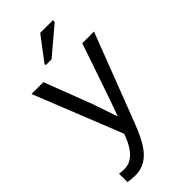

<svg xmlns="http://www.w3.org/2000/svg" viewBox="-289 -803 1078 1078"><g transform="rotate(-45 250.0 -264.0)"><path d="M93 208Q57 208 33 202V136Q51 139 74 139Q156 139 204 19L212 -2L2 -528H96L208 -236L213 -219Q216 -213 235 -156Q251 -111 255 -96L290 -192L405 -528H498L295 0Q261 87 234 125Q179 208 93 208ZM219 -586H173V-596L279 -736H380V-722Z"/></g></svg>

Font: Libra Sans
Style: Regular
Weight: 400
Foundry: Context Ltd
Version: Version 1.002